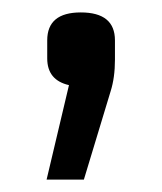

<svg xmlns="http://www.w3.org/2000/svg" viewBox="-20 -128 260 309"><path d="M165 -32Q165 -3 158 19L115 161H55L91 9Q56 1 56 -34V-63Q56 -108 110 -108Q165 -108 165 -63Z"/></svg>

Font: Ropa Sans
Style: Regular
Weight: 400
Designer: Botio Nikoltchev
Foundry: Botjo Nikoltchev
Version: Version 1.002